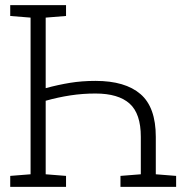

<svg xmlns="http://www.w3.org/2000/svg" viewBox="-20 -731 735 751"><path d="M20 0V-43L99.6 -49.3V-662.1L20 -668.5V-710.9H99.6H158.7H238.3V-668.5L158.7 -662.1V-386.2Q207.5 -399.4 253.9 -407Q300.3 -414.6 353.5 -414.6Q469.7 -414.6 529.5 -363Q589.4 -311.5 589.4 -195.8V-49.3L668.9 -43V0H451.2V-43L530.8 -49.3V-195.8Q530.8 -286.6 486.8 -325.9Q442.9 -365.2 353.5 -365.2Q303.2 -365.2 255.4 -357.9Q207.5 -350.6 158.7 -336.9V-49.3L238.3 -43V0Z"/></svg>

Font: Roboto Slab LO Light
Style: Regular
Weight: 300
Designer: Google
Version: Version 2.000